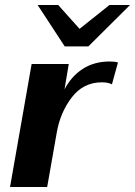

<svg xmlns="http://www.w3.org/2000/svg" viewBox="-20 -745 538 765"><path d="M106 -490H254L237 -389Q265 -442 310.5 -471Q356 -500 417 -500Q438 -500 450 -496L426 -409Q411 -417 386 -417Q312 -417 266 -357Q220 -297 206 -216L168 0H20ZM130 -725H212L297 -630L416 -725H498L332 -560H238Z"/></svg>

Font: Fahkwang
Style: Bold Italic
Weight: 700
Italic angle: -10°
Designer: Suppakit Chalermlarp | Katatrad Co.,Ltd.
Foundry: Cadson Demak Co.,Ltd.
Version: Version 1.000; ttfautohint (v1.6)